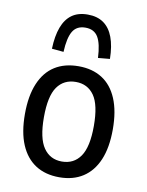

<svg xmlns="http://www.w3.org/2000/svg" viewBox="-84 -797 663 867"><g transform="rotate(10 247.5 -364.0)"><path d="M248 9Q184 9 139 -20Q94 -49 70 -105.5Q46 -162 46 -246Q46 -329 70 -386Q94 -443 139 -471.5Q184 -500 248 -500Q311 -500 356 -471.5Q401 -443 425 -386Q449 -329 449 -246Q449 -162 425 -105.5Q401 -49 356 -20Q311 9 248 9ZM247 -63Q302 -63 332 -106.5Q362 -150 362 -246Q362 -343 332 -385.5Q302 -428 248 -428Q193 -428 163 -385.5Q133 -343 133 -246Q133 -150 163 -106.5Q193 -63 247 -63ZM169 -552 115 -557Q117 -616 132 -656Q147 -696 175.5 -716.5Q204 -737 248 -737Q292 -737 321 -716.5Q350 -696 365 -656Q380 -616 381 -557L327 -552Q324 -617 306 -647Q288 -677 248 -677Q208 -677 190 -647Q172 -617 169 -552Z"/></g></svg>

Font: Nunito Sans 10pt Condensed Medium
Style: Regular
Weight: 500
Width: 3
Designer: Vernon Adams
Foundry: Vernon Adams
Version: Version 3.101;gftools[0.9.27]